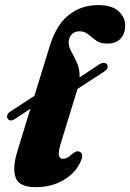

<svg xmlns="http://www.w3.org/2000/svg" viewBox="-20 -740 524 773"><path d="M10.5 -263Q6.5 -270 10.2 -278.2Q14 -286.5 22.5 -291.5L118.5 -354L180.5 -555Q207 -640.5 257.2 -680Q307.5 -719.5 375.5 -719.5Q430.5 -719.5 457.2 -695Q484 -670.5 484 -637Q484 -604.5 465.5 -584.5Q447 -564.5 412 -564.5Q383.5 -564.5 366.8 -576.8Q350 -589 335.5 -601.5Q321 -614 299 -614Q280 -614 268.5 -601.5Q257 -589 256.5 -571Q256 -552 267.5 -531.8Q279 -511.5 290.2 -486.5Q301.5 -461.5 300.5 -428.5L380.5 -481.5Q389.5 -487 398.5 -486.8Q407.5 -486.5 411.5 -480Q419 -464.5 399 -451.5L292 -382L226 -167Q214 -128.5 217.2 -114.5Q220.5 -100.5 233 -100.5Q251 -100.5 270.5 -120Q281 -128.5 287.5 -130.2Q294 -132 301 -129Q320 -120 302 -84Q281.5 -41.5 234 -14Q186.5 13.5 124 13.5Q57 13.5 43 -24.8Q29 -63 50 -131.5L102.5 -302.5L40 -261Q19.5 -248 10.5 -263Z"/></svg>

Font: Fraunces 9pt
Style: Bold Italic
Weight: 700
Italic angle: -16°
Version: Version 1.000;[b76b70a41]